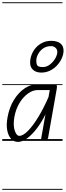

<svg xmlns="http://www.w3.org/2000/svg" viewBox="-25 -1246 582 1698"><path d="M133.5 9Q99.5 9 74.2 -17.2Q49 -43.5 39.2 -92.2Q29.5 -141 41.5 -208Q58 -298.5 99 -364Q140 -429.5 193.8 -465Q247.5 -500.5 302 -500.5H462.5Q475 -500.5 477.5 -489.2Q480 -478 476.5 -458.5L400.5 -28Q399.5 -23 393.8 -11.5Q388 0 364 0Q345 0 341.8 -9Q338.5 -18 340 -25.5L377 -235Q343.5 -166 301.5 -110.8Q259.5 -55.5 216 -23.2Q172.5 9 133.5 9ZM145.5 -44.5Q179.5 -44.5 223.8 -90Q268 -135.5 315 -213.2Q362 -291 404 -387.5L415 -449.5H307Q266 -449.5 223.8 -420Q181.5 -390.5 148.5 -337Q115.5 -283.5 102 -211Q89.5 -136.5 105.5 -90.5Q121.5 -44.5 145.5 -44.5ZM133.5 9Q99.5 9 74.2 -17.2Q49 -43.5 39.2 -92.2Q29.5 -141 41.5 -208Q58 -298.5 99 -364Q140 -429.5 193.8 -465Q247.5 -500.5 302 -500.5H462.5Q475 -500.5 477.5 -489.2Q480 -478 476.5 -458.5L400.5 -28Q399.5 -23 393.8 -11.5Q388 0 364 0Q345 0 341.8 -9Q338.5 -18 340 -25.5L377 -235Q343.5 -166 301.5 -110.8Q259.5 -55.5 216 -23.2Q172.5 9 133.5 9ZM145.5 -44.5Q179.5 -44.5 223.8 -90Q268 -135.5 315 -213.2Q362 -291 404 -387.5L415 -449.5H307Q266 -449.5 223.8 -420Q181.5 -390.5 148.5 -337Q115.5 -283.5 102 -211Q89.5 -136.5 105.5 -90.5Q121.5 -44.5 145.5 -44.5ZM338.5 -604Q312 -604 289.8 -614Q267.5 -624 254.5 -643.8Q241.5 -663.5 241.5 -692Q241.5 -727.5 254.5 -761.8Q267.5 -796 292 -823.8Q316.5 -851.5 351 -868.2Q385.5 -885 428 -885Q479 -885 508 -863Q537 -841 537 -798Q537 -768 523 -734.5Q509 -701 482.8 -671.2Q456.5 -641.5 420 -622.8Q383.5 -604 338.5 -604ZM354 -653Q388 -653 417 -675.8Q446 -698.5 464 -730Q482 -761.5 482 -787Q482 -808.5 466 -823.2Q450 -838 428 -838Q384.5 -838 355.2 -816.8Q326 -795.5 311 -765.8Q296 -736 296 -710.5Q296 -688.5 300.5 -676Q305 -663.5 317.5 -658.2Q330 -653 354 -653ZM-5 424.5H528V432.5H-5ZM-5 -16H528V0H-5ZM-5 -501.5H528V-493.5H-5ZM-5 -1226H528V-1218H-5Z"/></svg>

Font: Edu AU VIC WA NT Guides
Style: Regular
Weight: 400
Designer: Tina and Corey Anderson, Eben Sorkin, Mirko Velimirovic
Foundry: Google for Education
Version: Version 1.001